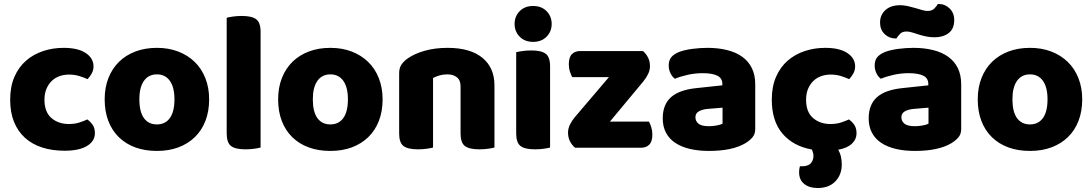

<svg xmlns="http://www.w3.org/2000/svg" viewBox="-20 -741 5479 963"><path d="M203 -241Q203 -179 238 -149Q273 -119 325 -119Q355 -119 378 -126.5Q401 -134 418 -142Q437 -128 446.5 -112Q456 -96 456 -73Q456 -33 416.5 -9Q377 15 304 15Q241 15 190.5 -1.5Q140 -18 104.5 -50.5Q69 -83 50 -130.5Q31 -178 31 -241Q31 -307 52.5 -356Q74 -405 111 -437Q148 -469 196.5 -485Q245 -501 299 -501Q371 -501 410 -475Q449 -449 449 -408Q449 -389 440 -372.5Q431 -356 419 -344Q402 -352 378 -359.5Q354 -367 326 -367Q301 -367 278.5 -359Q256 -351 239.5 -335Q223 -319 213 -295.5Q203 -272 203 -241Z M767 16Q707 16 659 -1.5Q611 -19 576.5 -52.5Q542 -86 523.5 -134Q505 -182 505 -243Q505 -302 524 -350Q543 -398 577.5 -431.5Q612 -465 660 -483Q708 -501 767 -501Q826 -501 874 -482.5Q922 -464 956.5 -430.5Q991 -397 1010 -349Q1029 -301 1029 -243Q1029 -183 1010.5 -135Q992 -87 957.5 -53.5Q923 -20 875 -2Q827 16 767 16ZM679 -243Q679 -180 702 -148.5Q725 -117 767 -117Q809 -117 832 -149Q855 -181 855 -243Q855 -303 832 -335.5Q809 -368 767 -368Q725 -368 702 -335.5Q679 -303 679 -243Z M1117 -72V-652Q1128 -655 1148.5 -658Q1169 -661 1193 -661Q1243 -661 1265 -644.5Q1287 -628 1287 -581V-1Q1276 2 1255.5 5Q1235 8 1211 8Q1161 8 1139 -8.5Q1117 -25 1117 -72Z M1637 16Q1577 16 1529 -1.5Q1481 -19 1446.5 -52.5Q1412 -86 1393.5 -134Q1375 -182 1375 -243Q1375 -302 1394 -350Q1413 -398 1447.5 -431.5Q1482 -465 1530 -483Q1578 -501 1637 -501Q1696 -501 1744 -482.5Q1792 -464 1826.5 -430.5Q1861 -397 1880 -349Q1899 -301 1899 -243Q1899 -183 1880.5 -135Q1862 -87 1827.5 -53.5Q1793 -20 1745 -2Q1697 16 1637 16ZM1549 -243Q1549 -180 1572 -148.5Q1595 -117 1637 -117Q1679 -117 1702 -149Q1725 -181 1725 -243Q1725 -303 1702 -335.5Q1679 -368 1637 -368Q1595 -368 1572 -335.5Q1549 -303 1549 -243Z M2460 -1Q2449 2 2428.5 5Q2408 8 2384 8Q2334 8 2312 -8.5Q2290 -25 2290 -72V-308Q2290 -339 2271.5 -353.5Q2253 -368 2223 -368Q2203 -368 2185.5 -363Q2168 -358 2152 -350V-1Q2141 2 2120.5 5Q2100 8 2076 8Q2026 8 2004 -8.5Q1982 -25 1982 -72V-373Q1982 -400 1993.5 -417Q2005 -434 2025 -448Q2059 -472 2110.5 -486.5Q2162 -501 2225 -501Q2338 -501 2399 -451.5Q2460 -402 2460 -313Z M2569 -479Q2580 -482 2600.5 -485Q2621 -488 2645 -488Q2695 -488 2717 -471.5Q2739 -455 2739 -408V-1Q2728 2 2707.5 5Q2687 8 2663 8Q2613 8 2591 -8.5Q2569 -25 2569 -72ZM2654 -711Q2696 -711 2721.5 -685Q2747 -659 2747 -621Q2747 -583 2721.5 -557Q2696 -531 2654 -531Q2612 -531 2586.5 -557Q2561 -583 2561 -621Q2561 -659 2586.5 -685Q2612 -711 2654 -711Z M3205 -485Q3221 -471 3230.5 -452Q3240 -433 3240 -409Q3240 -389 3230.5 -369.5Q3221 -350 3207 -333L3039 -131H3235Q3241 -120 3246.5 -103Q3252 -86 3252 -66Q3252 -31 3236.5 -15.5Q3221 0 3195 0H2864Q2848 -14 2838.5 -33Q2829 -52 2829 -76Q2829 -96 2838.5 -115.5Q2848 -135 2862 -152L3034 -354H2850Q2844 -365 2838.5 -382Q2833 -399 2833 -419Q2833 -454 2848.5 -469.5Q2864 -485 2890 -485H3205Z M3604 -121V-201L3532 -195Q3504 -193 3486 -183Q3468 -173 3468 -153Q3468 -133 3483.5 -120.5Q3499 -108 3536 -108Q3553 -108 3573.5 -111.5Q3594 -115 3604 -121ZM3768 -318V-94Q3768 -68 3753.5 -51.5Q3739 -35 3719 -23Q3654 16 3536 16Q3483 16 3440.5 6Q3398 -4 3367.5 -24Q3337 -44 3320.5 -75Q3304 -106 3304 -147Q3304 -216 3345 -253Q3386 -290 3472 -299L3603 -313V-320Q3603 -349 3577.5 -361.5Q3552 -374 3504 -374Q3467 -374 3430.5 -366Q3394 -358 3365 -346Q3352 -355 3343 -373.5Q3334 -392 3334 -412Q3334 -438 3346.5 -453.5Q3359 -469 3385 -480Q3414 -491 3453.5 -496Q3493 -501 3528 -501Q3582 -501 3626.5 -490Q3671 -479 3702.5 -456.5Q3734 -434 3751 -399.5Q3768 -365 3768 -318Z M4023 -241Q4023 -179 4058 -149Q4093 -119 4145 -119Q4175 -119 4198 -126.5Q4221 -134 4238 -142Q4257 -128 4266.5 -112Q4276 -96 4276 -73Q4276 -42 4252.5 -20Q4229 2 4184 10Q4194 27 4198 45.5Q4202 64 4202 84Q4202 135 4170 168.5Q4138 202 4081 202Q4039 202 4013.5 181.5Q3988 161 3988 123Q3988 106 3992 93H4002Q4033 93 4046.5 78Q4060 63 4060 41Q4060 27 4052 9Q3958 -8 3904.5 -71Q3851 -134 3851 -241Q3851 -307 3872.5 -356Q3894 -405 3931 -437Q3968 -469 4016.5 -485Q4065 -501 4119 -501Q4191 -501 4230 -475Q4269 -449 4269 -408Q4269 -389 4260 -372.5Q4251 -356 4239 -344Q4222 -352 4198 -359.5Q4174 -367 4146 -367Q4121 -367 4098.5 -359Q4076 -351 4059.5 -335Q4043 -319 4033 -295.5Q4023 -272 4023 -241Z M4637 -121V-201L4565 -195Q4537 -193 4519 -183Q4501 -173 4501 -153Q4501 -133 4516.5 -120.5Q4532 -108 4569 -108Q4586 -108 4606.5 -111.5Q4627 -115 4637 -121ZM4801 -318V-94Q4801 -68 4786.5 -51.5Q4772 -35 4752 -23Q4687 16 4569 16Q4516 16 4473.5 6Q4431 -4 4400.5 -24Q4370 -44 4353.5 -75Q4337 -106 4337 -147Q4337 -216 4378 -253Q4419 -290 4505 -299L4636 -313V-320Q4636 -349 4610.5 -361.5Q4585 -374 4537 -374Q4500 -374 4463.5 -366Q4427 -358 4398 -346Q4385 -355 4376 -373.5Q4367 -392 4367 -412Q4367 -438 4379.5 -453.5Q4392 -469 4418 -480Q4447 -491 4486.5 -496Q4526 -501 4561 -501Q4615 -501 4659.5 -490Q4704 -479 4735.5 -456.5Q4767 -434 4784 -399.5Q4801 -365 4801 -318ZM4633 -686Q4655 -686 4667 -699Q4679 -712 4684 -721H4688Q4720 -721 4743 -698.5Q4766 -676 4766 -641Q4766 -596 4738 -575Q4710 -554 4668 -554Q4644 -554 4623.5 -558.5Q4603 -563 4586 -568.5Q4569 -574 4554 -578.5Q4539 -583 4527 -583Q4505 -583 4493.5 -570.5Q4482 -558 4476 -548H4472Q4440 -548 4417 -570Q4394 -592 4394 -628Q4394 -650 4402.5 -666.5Q4411 -683 4425 -694Q4439 -705 4456.5 -710Q4474 -715 4492 -715Q4513 -715 4533 -710.5Q4553 -706 4571.5 -700.5Q4590 -695 4605.5 -690.5Q4621 -686 4633 -686Z M5146 16Q5086 16 5038 -1.5Q4990 -19 4955.5 -52.5Q4921 -86 4902.5 -134Q4884 -182 4884 -243Q4884 -302 4903 -350Q4922 -398 4956.5 -431.5Q4991 -465 5039 -483Q5087 -501 5146 -501Q5205 -501 5253 -482.5Q5301 -464 5335.5 -430.5Q5370 -397 5389 -349Q5408 -301 5408 -243Q5408 -183 5389.5 -135Q5371 -87 5336.5 -53.5Q5302 -20 5254 -2Q5206 16 5146 16ZM5058 -243Q5058 -180 5081 -148.5Q5104 -117 5146 -117Q5188 -117 5211 -149Q5234 -181 5234 -243Q5234 -303 5211 -335.5Q5188 -368 5146 -368Q5104 -368 5081 -335.5Q5058 -303 5058 -243Z"/></svg>

Font: Baloo 2 Latin ExtraBold
Style: Regular
Weight: 400
Designer: Sarang Kulkarni and Ek Type
Foundry: Ek Type
Version: Version 1.001